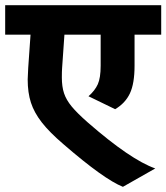

<svg xmlns="http://www.w3.org/2000/svg" viewBox="-30 -668 643 742"><path d="M-10 -648H593V-534H490V-414Q490 -345 472 -307Q454 -269 415 -246L312 -296Q337 -318 348 -342.5Q359 -367 359 -414V-534H219L210 -405Q209 -392 209 -369Q209 -333 217.5 -307.5Q226 -282 247 -256.5Q268 -231 309 -195Q474 -51 570 -17L445 54Q372 25 216 -110Q161 -157 131.5 -195Q102 -233 89.5 -271.5Q77 -310 77 -361Q77 -373 79 -405L88 -534H-10Z"/></svg>

Font: Madhuban SemiBold
Style: Regular
Weight: 600
Designer: jaikishan Patel
Foundry: MagicType
Version: Version 1.000